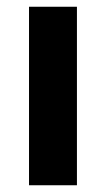

<svg xmlns="http://www.w3.org/2000/svg" viewBox="-20 -549 314 569"><path d="M66 0V-529H208V0Z"/></svg>

Font: Mach SemiBold
Style: Regular
Weight: 600
Version: Version 1.002